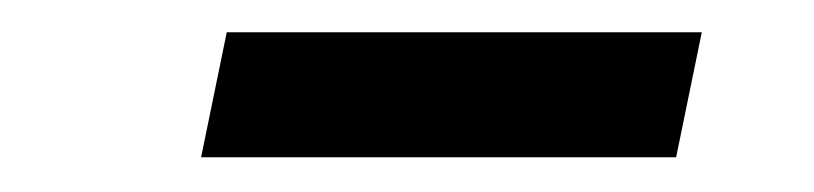

<svg xmlns="http://www.w3.org/2000/svg" viewBox="-20 -686 492 116"><path d="M101.5 -591 117 -666.5H404L388.5 -591Z"/></svg>

Font: Cabin Condensed SemiBold
Style: Italic
Weight: 600
Width: 3
Italic angle: -10°
Designer: Pablo Impallari
Foundry: Pablo Impallari. http://www.impallari.com Igino Marini. http://www.ikern.com
Version: Version 3.001; ttfautohint (v1.8.3)